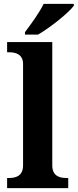

<svg xmlns="http://www.w3.org/2000/svg" viewBox="-20 -979 404 999"><path d="M110 -812V-799H178C241 -835 339 -914 364 -949V-959H207C186 -914 139 -850 110 -812ZM17 0H335V-53H323C294 -53 252 -61 252 -118V-760H17V-707H29C57 -707 100 -699 100 -646V-118C100 -61 58 -53 29 -53H17Z"/></svg>

Font: Noto Serif Test
Style: Bold
Weight: 700
Version: Version 1.000